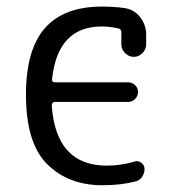

<svg xmlns="http://www.w3.org/2000/svg" viewBox="-20 -547 540 574"><path d="M286.1 6.8Q184.6 6.8 121.1 -56.2Q57.6 -119.1 57.6 -263.7Q57.6 -398.4 114.3 -462.9Q170.9 -527.3 284.2 -527.3Q323.2 -527.3 352.1 -522.9Q380.9 -518.6 398.9 -495.6Q417 -472.7 417 -443.4V-414.1Q417 -399.4 405.8 -388.2Q394.5 -377 379.9 -377Q365.2 -377 354 -388.2Q342.8 -399.4 342.8 -414.1V-450.2Q342.8 -460 334 -461.9Q309.6 -467.8 284.2 -467.8Q152.3 -467.8 135.7 -310.5Q133.8 -300.8 146.5 -300.8H363.3Q375 -300.8 383.8 -292.5Q392.6 -284.2 392.6 -272Q392.6 -259.8 383.8 -251Q375 -242.2 363.3 -242.2H144.5Q134.8 -242.2 134.8 -230.5Q147.5 -52.7 297.9 -51.8Q342.8 -51.8 383.8 -64.5Q393.6 -67.4 402.8 -60.1Q412.1 -52.7 412.1 -42Q412.1 -28.3 404.3 -17.6Q396.5 -6.8 382.8 -3.9Q339.8 6.8 286.1 6.8Z"/></svg>

Font: Rounded-X Mgen+ 1mn regular
Style: Regular
Weight: 400
Designer: [Source Han Sans]
Ryoko NISHIZUKA  (kana & ideographs); Paul D. Hunt (Latin, Greek & Cyrillic); Wenlong ZHANG  (bopomofo
Version: Version 1.059.20150602